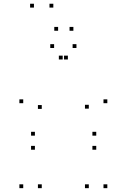

<svg xmlns="http://www.w3.org/2000/svg" viewBox="-20 -970 660 1000"><path d="M197.5 10V-10H177.5V10ZM197.5 -402.8V-422.8H177.5V-402.8ZM333.5 -660.2V-680.2H313.5V-660.2ZM306.5 -660.2V-680.2H286.5V-660.2ZM442.5 -404.2V-424.2H422.5V-404.2ZM442.5 10V-10H422.5V10ZM539 10V-10H519V10ZM539 -432.5V-452.5H519V-432.5ZM378.2 -720V-740H358.2V-720ZM261.8 -720V-740H241.8V-720ZM101 -432.5V-452.5H81V-432.5ZM101 10V-10H81V10ZM481.3 -190.2V-210.2H461.3V-190.2ZM481.3 -263.5V-283.5H461.3V-263.5ZM161.8 -263.5V-283.5H141.8V-263.5ZM161.8 -190.2V-210.2H141.8V-190.2ZM362.2 -809.8V-829.8H342.2V-809.8ZM257.7 -930.5V-950.5H237.7V-930.5ZM156.8 -930.5V-950.5H136.8V-930.5ZM282.7 -809.8V-829.8H262.7V-809.8Z"/></svg>

Font: Monaspace Krypton Dots Var
Style: Regular
Weight: 400
Designer: Riley Cran and the Lettermatic Team
Version: Version 1.100 (Monaspace Krypton Dots)